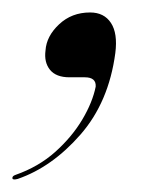

<svg xmlns="http://www.w3.org/2000/svg" viewBox="-61 -124 260 308"><path d="M50.5 0Q29 0 19.2 -12Q9.5 -24 12 -43Q13.5 -66 33.8 -85Q54 -104 83.5 -104Q106 -104 117 -87.2Q128 -70.5 124 -39Q113.5 40 68 92Q22.5 144 -32.5 163Q-40 165 -41 162.5Q-42 158.5 -36 156.5Q1 143.5 27.8 119.5Q54.5 95.5 71 67.8Q87.5 40 92.5 15Q93.5 0 75 0Z"/></svg>

Font: Fraunces 144pt
Style: Italic
Weight: 400
Italic angle: -16°
Version: Version 1.000;[b76b70a41]